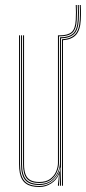

<svg xmlns="http://www.w3.org/2000/svg" viewBox="-20 -741 343 766"><path d="M137 5Q119.8 5 106.4 1.8Q93 -1.5 83.5 -8.4Q74 -15.2 67.9 -25.9Q61.8 -36.5 58.9 -51.5Q56 -66.5 56 -86V-600H60V-86Q60 -62.8 64.4 -46.1Q68.8 -29.5 77.9 -19.1Q87 -8.8 101.8 -3.9Q116.5 1 137 1Q165 1 186.6 -14.6Q208.2 -30.2 217.2 -57.5H219.2L215.5 -6V0H211.2V-4.8L215.5 -44.5H214.5Q205.2 -22.5 183.9 -8.8Q162.5 5 137 5ZM219.2 0V-10L221.2 -72.2H219.2Q215 -46.2 193 -24.6Q171 -3 137 -3Q97.8 -3 80.9 -22.2Q64 -41.5 64 -86V-600H68V-86Q68 -43.8 84 -25.4Q100 -7 137 -7Q166.5 -7 184.5 -21Q202.5 -35 210.9 -54.8Q219.2 -74.5 219.2 -91.2V-592Q255 -592.2 271.6 -607.4Q288.2 -622.5 290.2 -661.5Q291 -676.2 291 -691.2Q291 -706.2 290.2 -721H294.2Q295 -706.2 295 -691.2Q295 -676.2 294.2 -661.5Q292.2 -621.8 275.4 -605.4Q258.5 -589 223.2 -588V0ZM137 -11Q119.5 -11 107.1 -15.2Q94.8 -19.5 87 -28.5Q79.2 -37.5 75.6 -51.8Q72 -66 72 -86V-600H76V-86Q76 -60.5 82.2 -44.9Q88.5 -29.2 101.9 -22.1Q115.2 -15 137 -15Q163.8 -15 180.1 -27.1Q196.5 -39.2 203.9 -57Q211.2 -74.8 211.2 -91.2V-600H218Q250.5 -600 265.5 -612.9Q280.5 -625.8 282.2 -662Q283 -676.8 283 -691.6Q283 -706.5 282.2 -721H286.2Q287 -706 287 -691.2Q287 -676.5 286.2 -661.8Q284.5 -624 268.4 -610Q252.2 -596 218 -596H215.2V-91.2Q215.2 -74.5 207.6 -55.8Q200 -37 182.9 -24Q165.8 -11 137 -11ZM227.2 0V-584.2Q262.2 -586.2 279.2 -603.8Q296.2 -621.2 298.2 -661.2Q298.8 -671.2 298.9 -681.2Q299 -691.2 298.9 -701.2Q298.8 -711.2 298.2 -721H302.2Q302.8 -711.2 302.9 -701.2Q303 -691.2 302.9 -681.1Q302.8 -671 302.2 -661Q300.2 -621 283.4 -602.1Q266.5 -583.2 231.2 -580.5V0Z"/></svg>

Font: Big Shoulders Inline Display SC Thin
Style: Regular
Weight: 100
Designer: Patric King
Foundry: XO Type Co
Version: Version 2.002